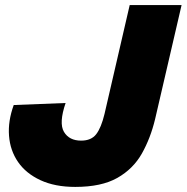

<svg xmlns="http://www.w3.org/2000/svg" viewBox="-20 -724 734 755"><path d="M276 11Q196 11 139 -15.5Q82 -42 51 -87Q20 -132 15.5 -190Q11 -248 34 -311L238 -319Q211 -240 231.5 -205.5Q252 -171 299 -171Q339 -171 358.5 -196.5Q378 -222 391 -276L490 -704H694L590 -256Q572 -181 538 -120.5Q504 -60 441.5 -24.5Q379 11 276 11Z"/></svg>

Font: Prodigy Sans ExtraBold
Style: Italic
Weight: 800
Italic angle: -13°
Designer: Wei Huang
Foundry: Wei Huang
Version: Version 1.003; ttfautohint (v1.8.3)